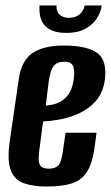

<svg xmlns="http://www.w3.org/2000/svg" viewBox="-20 -668 404 700"><path d="M150 12Q99 12 65.5 -0.5Q32 -13 19 -48Q6 -83 15 -150L48 -377Q58 -449 100 -475.5Q142 -502 210 -502Q300 -502 336.5 -473.5Q373 -445 361 -369Q353 -325 327 -297Q301 -269 265.5 -253.5Q230 -238 195.5 -232Q161 -226 137 -225L123 -118Q118 -82 125 -67.5Q132 -53 158 -53Q182 -53 193 -65.5Q204 -78 209 -115L219 -184H332L325 -132Q317 -73 297.5 -42Q278 -11 242.5 0.5Q207 12 150 12ZM147 -283Q158 -284 173 -287Q188 -290 203 -299Q218 -308 230 -324.5Q242 -341 247 -369Q253 -398 248.5 -420.5Q244 -443 215 -443Q189 -443 176 -428Q163 -413 157 -366ZM222 -548Q187 -548 166 -558.5Q145 -569 136 -584.5Q127 -600 125 -617Q123 -634 124 -648H186Q185 -625 198 -614Q211 -603 231 -603Q252 -603 267.5 -613.5Q283 -624 289 -648H351Q347 -622 332 -599.5Q317 -577 290 -562.5Q263 -548 222 -548Z"/></svg>

Font: Alumni Sans Thin
Style: Bold Italic
Weight: 700
Italic angle: -8°
Version: Version 1.016